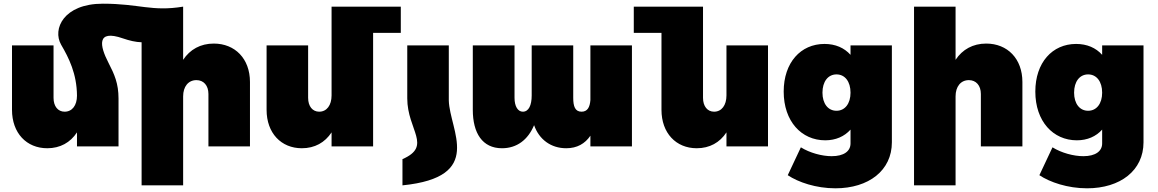

<svg xmlns="http://www.w3.org/2000/svg" viewBox="-20 -793 6274 1040"><path d="M1138 -557C1066 -557 1009 -525 972 -469V-757C801 -729 736 -773 537 -773C324 -773 263 -635 311 -551C353 -479 396 -394 397 -275C397 -222 371 -188 330 -188C294 -188 270 -217 270 -263V-547H45V-198C45 -72 124 10 236 10C306 10 361 -21 397 -76V0H622V-259C622 -341 600 -390 567 -454C521 -543 500 -636 646 -585C681 -573 714 -565 747 -564V211H972V-271C972 -324 1000 -359 1044 -359C1083 -359 1109 -330 1109 -284V0H1334V-349C1334 -475 1253 -557 1138 -557Z M2151 -757H1776V-276C1776 -223 1750 -188 1709 -188C1673 -188 1649 -217 1649 -263V-547H1424V-198C1424 -72 1503 10 1615 10C1685 10 1740 -21 1776 -76V0H2001V-615H2151Z M2160 69C2323 -2 2186 -88 2186 -260V-547H2411V-249C2415 -87 2608 166 2160 211Z M3178 -547V-251C3175 -212 3162 -188 3130 -188C3095 -188 3085 -217 3085 -263V-547H2860V-276C2860 -223 2844 -188 2812 -188C2785 -188 2767 -217 2767 -263V-547H2541V-198C2541 -72 2593 10 2699 10C2780 10 2840 -36 2873 -115C2900 -37 2965 10 3047 10C3106 10 3149 -15 3178 -58V0H3403V-547Z M3915 -547V-276C3915 -223 3889 -188 3848 -188C3812 -188 3788 -217 3788 -263V-757H3413V-615H3563V-198C3563 -72 3642 10 3754 10C3824 10 3879 -21 3915 -76V0H4140V-547Z M4587 -547V-496C4553 -534 4505 -555 4446 -555C4317 -555 4225 -454 4225 -297C4225 -136 4321 -33 4450 -33C4507 -33 4554 -54 4587 -91V-16C4587 26 4551 53 4485 53C4432 53 4366 35 4318 5L4247 156C4304 194 4400 227 4505 227C4686 227 4811 130 4811 -22V-547ZM4511 -193C4465 -193 4435 -232 4435 -291C4435 -351 4465 -390 4511 -390C4557 -390 4587 -351 4587 -291C4587 -232 4557 -193 4511 -193Z M5322 -557C5250 -557 5193 -525 5156 -469V-757H4931V211H5156V-271C5156 -324 5184 -359 5228 -359C5267 -359 5293 -330 5293 -284V0H5518V-349C5518 -475 5437 -557 5322 -557Z M5950 -547V-496C5916 -534 5868 -555 5809 -555C5680 -555 5588 -454 5588 -297C5588 -136 5684 -33 5813 -33C5870 -33 5917 -54 5950 -91V-16C5950 26 5914 53 5848 53C5795 53 5729 35 5681 5L5610 156C5667 194 5763 227 5868 227C6049 227 6174 130 6174 -22V-547ZM5874 -193C5828 -193 5798 -232 5798 -291C5798 -351 5828 -390 5874 -390C5920 -390 5950 -351 5950 -291C5950 -232 5920 -193 5874 -193Z"/></svg>

Font: Montserrat arm Black
Style: Regular
Weight: 900
Designer: Julieta Ulanovsky
Foundry: Julieta Ulanovsky
Version: Version 6.000;PS 006.000;hotconv 1.0.88;makeotf.lib2.5.64775